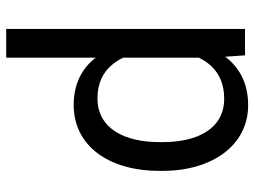

<svg xmlns="http://www.w3.org/2000/svg" viewBox="-118 -672 800 603"><g transform="rotate(-90 281.5 -370.0)"><path d="M46.9 -258.3C46.9 -103 127.4 9.8 252.9 9.8C318.4 9.8 365.7 -14.2 400.4 -55.7C401.9 -58.1 403.8 -60.1 405.3 -62.5L409.7 0H492.7V-750H402.3V-468.8C401.4 -469.7 400.4 -470.7 399.9 -472.2C365.7 -514.2 317.4 -538.1 253.9 -538.1C127.4 -538.1 46.9 -430.7 46.9 -268.6ZM137.2 -268.6C137.2 -377.4 179.2 -463.4 274.9 -463.4C322.3 -463.4 356 -445.8 378.9 -418.9C388.2 -408.2 396 -396 402.3 -382.8V-145C395 -129.9 386.2 -116.7 375.5 -105.5C351.6 -80.6 318.8 -65.4 273.9 -65.4C178.7 -65.4 137.2 -149.9 137.2 -258.3Z"/></g></svg>

Font: Bert Sans
Style: Regular
Weight: 400
Designer: Christian Robertson (Google), Cristiano Sobral
Foundry: Google, Cristiano Sobral
Version: Version 3.101